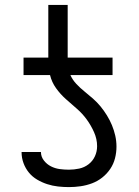

<svg xmlns="http://www.w3.org/2000/svg" viewBox="-20 -755 565 783"><path d="M261 8Q239 8 216.5 5.5Q194 3 172.5 -4Q151 -11 131.5 -22.5Q112 -34 98 -51Q84 -68 76 -89.5Q68 -111 68 -134V-135H147Q147 -116 159 -100.5Q171 -85 188 -76.5Q205 -68 223.5 -65.5Q242 -63 261 -63Q282 -63 303 -67.5Q324 -72 341 -85Q358 -98 367 -117.5Q376 -137 376 -159Q376 -188 363.5 -216Q351 -244 333.5 -268Q316 -292 293.5 -311.5Q271 -331 248.5 -351Q226 -371 208.5 -395.5Q191 -420 184 -449H76V-520H177V-735H256V-520H439V-449H267Q276 -429 291.5 -412.5Q307 -396 324.5 -382Q342 -368 359 -353Q376 -338 390 -321Q404 -304 416 -284.5Q428 -265 436.5 -244.5Q445 -224 450 -202Q455 -180 455 -157Q455 -133 449 -109.5Q443 -86 429.5 -66Q416 -46 397 -31Q378 -16 355.5 -7.5Q333 1 309 4.5Q285 8 261 8Z"/></svg>

Font: Iosevka Pride
Style: Regular
Weight: 400
Monospace: yes
Designer: Belleve Invis
Foundry: Belleve Invis
Version: Version 30.3.1; ttfautohint (v1.8.4)